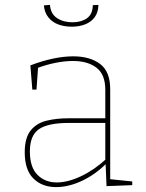

<svg xmlns="http://www.w3.org/2000/svg" viewBox="-20 -758 597 784"><path d="M430 -19 423 -27 520 -17V-2L415 2L411 -94L415 -91Q369 -45 314.5 -19.5Q260 6 209 6Q152 6 116.5 -29Q81 -64 81 -136Q81 -195 105 -225Q129 -255 169.5 -265Q210 -275 259 -275H417L410 -268V-391Q410 -454 374 -481.5Q338 -509 278 -509Q245 -509 207 -501.5Q169 -494 129 -479L136 -490L129 -392H112L104 -491Q151 -509 195.5 -518.5Q240 -528 279 -528Q347 -528 388.5 -497Q430 -466 430 -394ZM102 -140Q102 -75 133 -44Q164 -13 212 -13Q257 -13 311 -38.5Q365 -64 415 -110L410 -99V-263L417 -256H261Q176 -256 139 -230.5Q102 -205 102 -140ZM273 -649Q243 -649 218.5 -658Q194 -667 178 -686.5Q162 -706 159 -736L184 -738Q187 -701 213 -684Q239 -667 276 -667Q311 -667 334.5 -683Q358 -699 359 -737L382 -738Q381 -707 366.5 -687.5Q352 -668 327.5 -658.5Q303 -649 273 -649Z"/></svg>

Font: Bitter Thin
Style: Regular
Weight: 100
Designer: Sol Matas, and Bitter project Authors
Foundry: Sol Matas
Version: Version 2.002